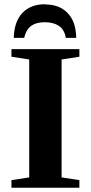

<svg xmlns="http://www.w3.org/2000/svg" viewBox="-20 -887 429 907"><path d="M271 -49 355 -36V0H34V-36L118 -49V-606L34 -619V-655H355V-619L271 -606ZM193 -867V-866Q260 -866 299 -826Q339 -785 340 -708H291Q284 -748 258 -765Q232 -782 192 -782Q152 -782 129 -766Q104 -749 94 -708H45Q47 -784 85 -825Q124 -867 193 -867Z"/></svg>

Font: Libra Serif Modern
Style: Bold
Weight: 700
Designer: Stefan Peev, Context Ltd
Foundry: Ascender Corporation
Version: Version 1.000